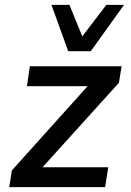

<svg xmlns="http://www.w3.org/2000/svg" viewBox="-20 -771 539 791"><path d="M18 0 29 -69 367 -445 360 -416H91L103 -498H481L470 -430L129 -53L136 -82H426L413 0ZM261 -560 192 -751H266L319 -621L418 -751H491L354 -560Z"/></svg>

Font: Nunito Sans 7pt SemiCondensed SemiBold
Style: Italic
Weight: 600
Width: 4
Italic angle: -9°
Designer: Vernon Adams
Foundry: Vernon Adams
Version: Version 3.101;gftools[0.9.27]